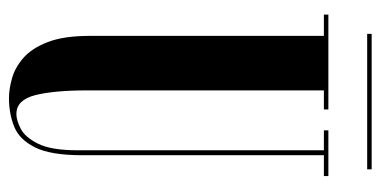

<svg xmlns="http://www.w3.org/2000/svg" viewBox="-230 -606 848 428"><g transform="rotate(90 194.0 -392.0)"><path d="M199 12Q178.5 12 154.5 5.2Q130.5 -1.5 109 -20.2Q87.5 -39 73.8 -74.5Q60 -110 60 -167.5V-690H12.5V-700H224V-690H181.5V-163Q181.5 -88 192.2 -46.2Q203 -4.5 234 -4.5Q248 -4.5 267 -14.2Q286 -24 300.5 -53.2Q315 -82.5 315 -141V-690H270.5V-700H372.5V-690H326V-150.5Q326 -81 308.5 -46Q291 -11 262 0.5Q233 12 199 12ZM55.5 -786.5V-796.5H357.5V-786.5Z"/></g></svg>

Font: Imbue 100pt
Style: Bold
Weight: 700
Designer: Tyler Finck
Foundry: Etcetera Type Company
Version: Version 1.102; ttfautohint (v1.8.3)